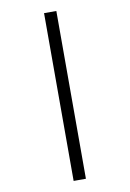

<svg xmlns="http://www.w3.org/2000/svg" viewBox="-106 -823 763 1127"><g transform="rotate(-10 275.5 -260.0)"><path d="M238.8 -759.8H312V240.2H238.8Z"/></g></svg>

Font: Genotype
Style: Regular
Weight: 400
Foundry: Ascender Corporation
Version: Version 1.00